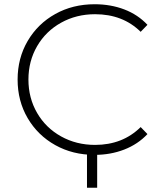

<svg xmlns="http://www.w3.org/2000/svg" viewBox="-20 -725 754 905"><path d="M240.5 -41C295.5 -10.3 357.3 5 426 5C476 5 522.5 -3.3 565.5 -20C608.5 -36.7 645 -61 675 -93L643 -126C586.3 -70 514.7 -42 428 -42C369.3 -42 316 -55.3 268 -82C220 -108.7 182.3 -145.5 155 -192.5C127.7 -239.5 114 -292 114 -350C114 -408 127.7 -460.5 155 -507.5C182.3 -554.5 220 -591.3 268 -618C316 -644.7 369.3 -658 428 -658C515.3 -658 587 -630.3 643 -575L675 -608C645 -640 608.7 -664.2 566 -680.5C523.3 -696.8 476.7 -705 426 -705C357.3 -705 295.5 -689.7 240.5 -659C185.5 -628.3 142.2 -586 110.5 -532C78.8 -478 63 -417.3 63 -350C63 -282.7 78.8 -222 110.5 -168C142.2 -114 185.5 -71.7 240.5 -41ZM438 160V-15H390V160Z"/></svg>

Font: Montserrat Custom ExtraLight
Style: Regular
Weight: 300
Designer: Julieta Ulanovsky
Foundry: Julieta Ulanovsky
Version: Version 7.200